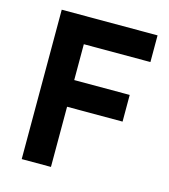

<svg xmlns="http://www.w3.org/2000/svg" viewBox="-106 -784 765 869"><g transform="rotate(15 277.0 -350.0)"><path d="M76 0V-700H525V-575H213V-407H473V-282H213V0Z"/></g></svg>

Font: Figtree Light
Style: Bold
Weight: 700
Version: Version 2.002